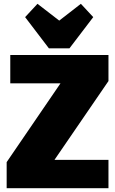

<svg xmlns="http://www.w3.org/2000/svg" viewBox="-20 -989 604 1009"><path d="M15 -137 373 -661 485 -551H34V-700H550V-563L191 -39L78 -149H550V0H15ZM470 -899 345 -735H237L112 -899L177 -969L366 -823H217L405 -969Z"/></svg>

Font: Pathway Extreme Condensed Black
Style: Regular
Weight: 900
Width: 3
Version: Version 1.001;gftools[0.9.26]